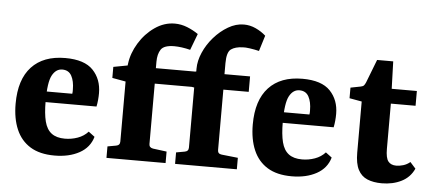

<svg xmlns="http://www.w3.org/2000/svg" viewBox="-47 -755 1952 867"><g transform="rotate(5 929.0 -322.0)"><path d="M30 -208Q30 -318 83.5 -375.5Q137 -433 236 -433Q323 -433 362 -392Q401 -351 401 -288Q401 -273 399.5 -257Q398 -241 395 -227H120V-275H281Q282 -280 282 -284Q282 -288 282 -294Q282 -332 269 -356Q256 -380 227 -380Q198 -380 181 -348.5Q164 -317 164 -231Q164 -175 173 -139.5Q182 -104 204.5 -87Q227 -70 265 -70Q295 -70 323 -80Q351 -90 370 -111L398 -90Q384 -41 337.5 -15.5Q291 10 225 10Q158 10 115 -16.5Q72 -43 51 -92Q30 -141 30 -208Z M460 0V-52L499 -59Q516 -62 516 -79V-351L455 -362V-412L519 -424L520 -432Q526 -480 554 -526Q582 -572 624.5 -601.5Q667 -631 715 -631Q744 -631 771.5 -620Q799 -609 822 -593L794 -519Q774 -524 755.5 -526.5Q737 -529 722 -529Q675 -529 661 -508Q647 -487 647 -452V-423H828V-353H648V-79Q648 -63 666 -60L728 -52V0Z M1026 -654Q1054 -654 1080 -642Q1106 -630 1126 -612L1104 -541Q1083 -546 1062 -549Q1041 -552 1030 -551Q996 -550 977 -536.5Q958 -523 958 -473V-423H1074V-353H959V-79Q959 -62 977 -60L1051 -52V0H771V-52L810 -59Q827 -62 827 -79V-351L766 -362V-412L830 -424V-437Q830 -472 846.5 -510Q863 -548 891.5 -580.5Q920 -613 955 -633.5Q990 -654 1026 -654Z M1105 -208Q1105 -318 1158.5 -375.5Q1212 -433 1311 -433Q1398 -433 1437 -392Q1476 -351 1476 -288Q1476 -273 1474.5 -257Q1473 -241 1470 -227H1195V-275H1356Q1357 -280 1357 -284Q1357 -288 1357 -294Q1357 -332 1344 -356Q1331 -380 1302 -380Q1273 -380 1256 -348.5Q1239 -317 1239 -231Q1239 -175 1248 -139.5Q1257 -104 1279.5 -87Q1302 -70 1340 -70Q1370 -70 1398 -80Q1426 -90 1445 -111L1473 -90Q1459 -41 1412.5 -15.5Q1366 10 1300 10Q1233 10 1190 -16.5Q1147 -43 1126 -92Q1105 -141 1105 -208Z M1586 -354 1530 -364V-412L1576 -421Q1586 -423 1590 -427.5Q1594 -432 1598 -441L1639 -547H1712L1716 -423H1830V-356H1718V-151Q1718 -110 1730 -94.5Q1742 -79 1767 -79Q1781 -79 1798 -84Q1815 -89 1829 -101L1854 -73Q1836 -33 1797 -13.5Q1758 6 1708 6Q1670 6 1642.5 -5.5Q1615 -17 1600.5 -45Q1586 -73 1586 -122Z"/></g></svg>

Font: Yrsa
Style: Regular
Weight: 400
Designer: Anna Giedrys (Yrsa+Rasa design), David Brezina (Yrsa art-direction, Rasa art-direction, design)
Foundry: Rosetta Type Foundry
Version: Version 2.004